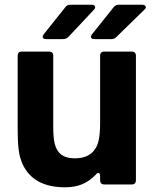

<svg xmlns="http://www.w3.org/2000/svg" viewBox="-20 -783 655 815"><path d="M77 -84Q64 -112 59.5 -145Q55 -178 55 -244V-546Q55 -564 73 -564H188Q206 -564 206 -546V-242Q206 -200 212 -174.5Q218 -149 232 -134Q253 -111 298 -111Q352 -111 378 -143Q393 -160 399 -188Q405 -216 405 -262V-546Q405 -564 423 -564H539Q557 -564 557 -546V-18Q557 0 539 0H423Q405 0 405 -18V-33Q405 -49 397 -49Q392 -49 386 -41Q360 -14 329 -1Q298 12 256 12Q123 12 77 -84ZM176 -617Q161 -617 161 -627Q161 -631 166 -638L257 -752Q264 -763 279 -763H368Q384 -763 384 -752Q384 -747 378 -741L270 -626Q261 -617 247 -617ZM381 -617Q366 -617 366 -627Q366 -631 371 -638L462 -752Q470 -763 484 -763H583Q590 -763 594.5 -760Q599 -757 599 -752Q599 -747 592 -741L474 -626Q466 -617 453 -617Z"/></svg>

Font: Open Sauce Two ExtraBold
Style: Regular
Weight: 800
Designer: Alfredo Marco Pradil
Foundry: Creative Sauce Fz LLC
Version: Version 1.477